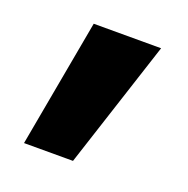

<svg xmlns="http://www.w3.org/2000/svg" viewBox="-75 -249 480 490"><g transform="rotate(20 165.0 -3.5)"><path d="M38 170 101 -177H284L171 170Z"/></g></svg>

Font: M PLUS 2 ExtraBold
Style: Regular
Weight: 800
Version: Version 1.001